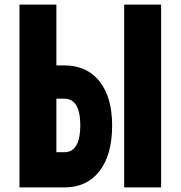

<svg xmlns="http://www.w3.org/2000/svg" viewBox="-20 -820 790 840"><path d="M65.1 -800H226.7V-533.8H261.4Q360 -533.8 415.3 -464.2Q470.6 -394.6 470.6 -270.9Q470.6 -142.8 415.3 -71.4Q360 0 261.4 0H65.1ZM226.7 -388.2V-154.1H261.4Q296.4 -154.1 313.8 -183.8Q331.3 -213.5 331.3 -271.4Q331.3 -329.4 313.8 -358.8Q296.4 -388.2 261.4 -388.2ZM523.3 -800H684.9V0H523.3Z"/></svg>

Font: Martian Mono SemiExpanded
Style: Regular
Weight: 400
Width: 6
Monospace: yes
Designer: Roman Shamin
Foundry: Evil Martians
Version: Version 1.000